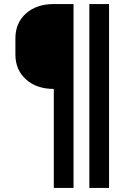

<svg xmlns="http://www.w3.org/2000/svg" viewBox="-20 -750 640 950"><path d="M246.2 180V-310Q161.2 -310 108.7 -357Q56.2 -404 56.2 -480V-560Q56.2 -637 108.7 -683.5Q161.2 -730 246.2 -730H343.8V180ZM422.1 180V-730H519.6V180Z"/></svg>

Font: Pitagon Sans Mono
Style: Regular
Weight: 400
Monospace: yes
Designer: Travis Tran
Foundry: Pitagon
Version: Version 1.001;gftools[0.9.26]